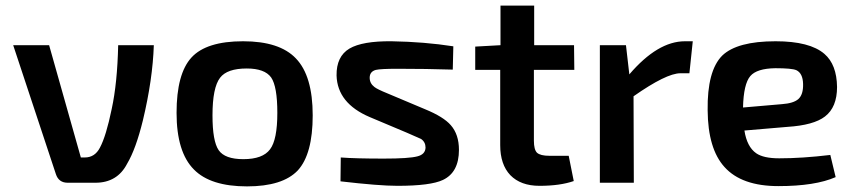

<svg xmlns="http://www.w3.org/2000/svg" viewBox="-20 -651 3028 684"><path d="M528 -490Q524 -368 489 -222Q464 -120 433 -68Q398 0 320 0H221Q189 0 179 -31L27 -490H155L268 -90H282Q318 -90 336 -125Q358 -166 378 -263Q398 -355 401 -490Z M1034 -443Q1094 -381 1094 -240Q1094 -102 1041 -44Q987 13 860 13Q730 13 671 -47Q609 -109 609 -249Q609 -388 662 -446Q715 -504 846 -504Q976 -504 1034 -443ZM764 -374Q737 -339 737 -240Q737 -148 759 -116Q781 -84 847 -84Q916 -84 942 -119Q968 -153 968 -249Q968 -343 946 -375Q923 -407 859 -407Q789 -407 764 -374Z M1297 -234Q1182 -283 1179 -382Q1178 -450 1225 -478Q1271 -505 1375 -504Q1492 -502 1595 -486L1593 -403Q1498 -406 1397 -406Q1336 -406 1319 -402Q1297 -396 1297 -374Q1297 -354 1314 -341Q1324 -333 1361 -318L1494 -262Q1560 -235 1586 -205Q1615 -172 1615 -117Q1615 -37 1558 -10Q1514 11 1396 11Q1330 11 1193 -5L1194 -90Q1248 -86 1347 -86Q1437 -86 1467 -94Q1495 -101 1496 -125Q1496 -145 1480 -156Q1474 -159 1430 -178Z M1882 -150Q1882 -118 1893 -107Q1905 -96 1937 -96H2006L2024 -6Q1975 11 1902 11Q1835 11 1798 -27Q1762 -65 1762 -134V-402H1673V-485L1763 -490V-631H1883V-490H2025L2026 -402H1882Z M2436 -390H2404Q2354 -390 2237 -308L2238 0H2117V-490H2210L2222 -386Q2323 -504 2420 -504H2448Z M2957 -20Q2884 12 2753 12Q2622 12 2561 -56Q2502 -121 2501 -258Q2499 -399 2553 -453Q2606 -504 2743 -504Q2865 -504 2917 -459Q2961 -421 2962 -341Q2962 -269 2919 -236Q2879 -205 2785 -199L2632 -186Q2641 -128 2674 -105Q2700 -87 2756 -87Q2838 -87 2938 -99ZM2766 -280Q2807 -283 2824 -298Q2842 -314 2841 -352Q2840 -390 2817 -401Q2801 -408 2742 -408Q2676 -407 2653 -380Q2629 -352 2627 -268Z"/></svg>

Font: Taylor Sans Upright Semi Bold
Style: Regular
Weight: 600
Italic angle: -8°
Designer: Natanael Gama
Version: Version 1.001 September 8, 2015